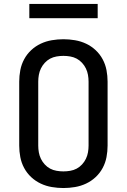

<svg xmlns="http://www.w3.org/2000/svg" viewBox="-20 -941 640 969"><path d="M300 8Q271 8 241.5 3Q212 -2 185.5 -14.5Q159 -27 137.5 -47Q116 -67 102 -93Q88 -119 82.5 -148Q77 -177 77 -206V-529Q77 -558 82.5 -587Q88 -616 102 -642Q116 -668 137.5 -688Q159 -708 185.5 -720.5Q212 -733 241.5 -738Q271 -743 300 -743Q329 -743 358.5 -738Q388 -733 414.5 -720.5Q441 -708 462.5 -688Q484 -668 498 -642Q512 -616 517.5 -587Q523 -558 523 -529V-206Q523 -177 517.5 -148Q512 -119 498 -93Q484 -67 462.5 -47Q441 -27 414.5 -14.5Q388 -2 358.5 3Q329 8 300 8ZM300 -76Q317 -76 334.5 -79Q352 -82 367 -90Q382 -98 394 -111Q406 -124 413.5 -139.5Q421 -155 424 -172Q427 -189 427 -206V-529Q427 -546 424 -563Q421 -580 413.5 -595.5Q406 -611 394 -624Q382 -637 367 -645Q352 -653 334.5 -656Q317 -659 300 -659Q283 -659 265.5 -656Q248 -653 233 -645Q218 -637 206 -624Q194 -611 186.5 -595.5Q179 -580 176 -563Q173 -546 173 -529V-206Q173 -189 176 -172Q179 -155 186.5 -139.5Q194 -124 206 -111Q218 -98 233 -90Q248 -82 265.5 -79Q283 -76 300 -76ZM128 -849V-921H473V-849Z"/></svg>

Font: Iosevka Aile Medium
Style: Regular
Weight: 500
Designer: Belleve Invis
Foundry: Belleve Invis
Version: Version 27.3.5; ttfautohint (v1.8.4)